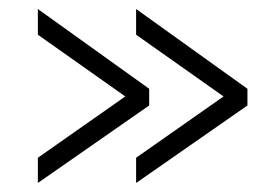

<svg xmlns="http://www.w3.org/2000/svg" viewBox="-20 -473 610 426"><path d="M311 -239 64 -67V-123L258 -259L64 -396V-453L311 -276ZM529 -239 282 -67V-123L476 -259L282 -396V-453L529 -276Z"/></svg>

Font: Rising Sun Light
Style: Regular
Weight: 300
Designer: Matt McInerney, Pablo Impallari, Rodrigo Fuenzalida (Raleway font), Stephen Hutchings (Greek), Cristiano Sobral (main ch
Foundry: The Rising Sun Project Authors
Version: Version 4.327; ttfautohint (v1.8.4.7-5d5b-dirty)